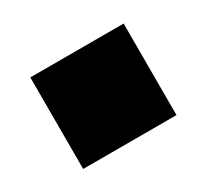

<svg xmlns="http://www.w3.org/2000/svg" viewBox="-60 -458 405 376"><g transform="rotate(-30 142.5 -269.5)"><path d="M248 -373V-166H37V-373Z"/></g></svg>

Font: Nunito Sans Heavy
Style: Regular
Weight: 400
Designer: Vernon Adams
Foundry: Vernon Adams
Version: Version 2.500